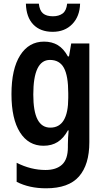

<svg xmlns="http://www.w3.org/2000/svg" viewBox="-20 -778 568 1038"><path d="M218 -553Q261 -553 292.5 -534Q324 -515 347 -473H353L365 -543H463V-9Q463 112 407 176Q351 240 229 240Q138 240 70 205V102Q147 141 226 141Q284 141 315.5 112Q347 83 347 18V4Q347 -11 348 -32.5Q349 -54 351 -73H347Q324 -31 292 -10.5Q260 10 215 10Q134 10 88 -62.5Q42 -135 42 -269Q42 -405 89 -479Q136 -553 218 -553ZM250 -454Q160 -454 160 -267Q160 -176 183 -132Q206 -88 252 -88Q349 -88 349 -249V-274Q349 -368 325.5 -411Q302 -454 250 -454ZM413 -758Q411 -689 370.5 -647.5Q330 -606 265 -606Q198 -606 160 -645.5Q122 -685 120 -758H190Q194 -721 212.5 -705.5Q231 -690 266 -690Q298 -690 318.5 -705Q339 -720 343 -758Z"/></svg>

Font: Noto Sans Myanmar UI Condensed SemiBold
Style: Regular
Weight: 600
Width: 3
Designer: Monotype Design Team
Foundry: Monotype Imaging Inc.
Version: Version 2.103; ttfautohint (v1.8.4.7-5d5b)